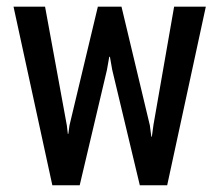

<svg xmlns="http://www.w3.org/2000/svg" viewBox="-20 -548 651 568"><path d="M177.7 -177.2 180.7 -151.9H182.1L185.5 -176.8L269.5 -528.3H339.4L423.3 -177.2L427.7 -143.6H429.2L434.1 -179.2L495.1 -528.3H588.9L474.6 0H393.6L312 -341.3L305.2 -379.9H303.2L296.4 -341.3L215.8 0H134.8L20 -528.3H113.3Z"/></svg>

Font: Franco
Style: Regular
Weight: 400
Designer: Google
Version: Version 1.200311; 2013